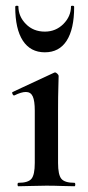

<svg xmlns="http://www.w3.org/2000/svg" viewBox="-20 -648 306 668"><path d="M44 0Q41 0 41 -6Q41 -12 44 -12Q78 -12 89.5 -26Q101 -40 101 -81V-263Q101 -297 94 -312.5Q87 -328 70 -328Q62 -328 52 -325Q42 -322 30 -316Q26 -315 23.5 -321Q21 -327 24 -328L168 -395Q170 -396 171 -396Q175 -396 179.5 -391.5Q184 -387 184 -384Q184 -373 183 -344Q182 -315 182 -264V-81Q182 -40 193.5 -26Q205 -12 239 -12Q242 -12 242 -6Q242 0 239 0Q219 0 194 -1Q169 -2 141 -2Q114 -2 88.5 -1Q63 0 44 0ZM33 -624Q33 -628 38.5 -628Q44 -628 44 -626Q44 -591 70 -564.5Q96 -538 136 -538Q174 -538 200.5 -564.5Q227 -591 227 -626Q227 -628 232.5 -628Q238 -628 238 -624Q238 -547 212 -506.5Q186 -466 136 -466Q86 -466 59.5 -506.5Q33 -547 33 -624Z"/></svg>

Font: Cormorant Garamond Light SemiBold
Style: Regular
Weight: 600
Version: Version 4.001